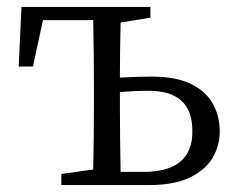

<svg xmlns="http://www.w3.org/2000/svg" viewBox="-20 -534 697 554"><path d="M328 -38H393Q537 -38 535 -157Q535 -273 407 -272Q365 -272 326 -268V-228Q326 -147 328 -38ZM414 -483 328 -469Q326 -385 326 -310Q375 -313 417 -313Q488 -313 531.5 -291.5Q575 -270 594.5 -234Q614 -198 614 -155Q614 -113 593 -78Q572 -43 527 -21.5Q482 0 410 0H157V-32L249 -45Q251 -150 251 -228V-286Q251 -369 249 -476H104L75 -342H34L42 -514H414Z"/></svg>

Font: Han-Nom Khai
Style: Regular
Weight: 400
Version: Version 1.200;June 22, 2023;FontCreator 14.0.0.2814 64-bit